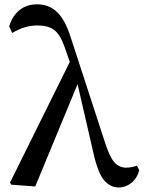

<svg xmlns="http://www.w3.org/2000/svg" viewBox="-20 -834 650 869"><path d="M599.6 -84 610.4 -63.5Q600.6 -27.3 574.7 -6.3Q548.8 14.6 517.6 14.6Q479.5 14.6 451.2 -18.1Q422.9 -50.8 402.3 -143.6L331.1 -453.1L139.6 9.8L31.2 2L25.4 -7.8L295.9 -553.7L271.5 -624Q251 -679.7 224.1 -699.2Q197.3 -718.8 149.4 -718.8Q90.8 -718.8 35.2 -684.6L21.5 -714.8Q36.1 -762.7 68.8 -788.6Q101.6 -814.5 147.5 -814.5Q201.2 -814.5 237.8 -779.8Q274.4 -745.1 298.8 -668.9L456.1 -186.5Q476.6 -123 498 -99.1Q519.5 -75.2 550.8 -75.2Q574.2 -75.2 599.6 -84Z"/></svg>

Font: GenYoMin TW TTF SemiBold
Style: Regular
Weight: 600
Version: Version 1.300